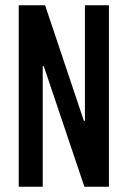

<svg xmlns="http://www.w3.org/2000/svg" viewBox="-20 -708 484 728"><path d="M51 0V-688H151L298 -250H302V-688H393V0H300L146 -457H142V0Z"/></svg>

Font: Saira ExtraCondensed SemiBold
Style: Regular
Weight: 600
Width: 2
Designer: Hector Gatti with collaboration of the Omnibus-Type team
Foundry: Omnibus-Type
Version: Version 1.101